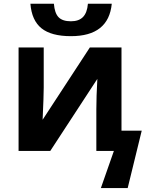

<svg xmlns="http://www.w3.org/2000/svg" viewBox="-20 -797 842 1014"><path d="M581.5 0H488.8V-219.2Q488.8 -285.2 494.1 -380.4L245.6 0H78.1V-546.4H210.9V-334Q210.9 -292 205.1 -164.6L454.6 -546.4H621.6V-106.9H728.5L654.3 196.3H512.7ZM140.6 -777.3H264.6Q268.6 -727.5 289.3 -706.1Q310.1 -684.6 354.5 -684.6Q396.5 -684.6 418.5 -707.3Q440.4 -730 444.3 -777.3H570.3Q553.7 -606 354.5 -606Q251 -606 199.2 -647.5Q147.5 -689 140.6 -777.3Z"/></svg>

Font: Viking Open Sans
Style: Bold
Weight: 700
Foundry: Ascender Corporation
Version: Version 2.001